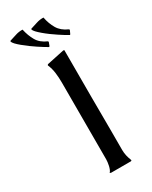

<svg xmlns="http://www.w3.org/2000/svg" viewBox="-174 -580 488 618"><g transform="rotate(-30 69.5 -271.0)"><path d="M121.1 -3.9V-1Q120.6 -1 119.6 -0.5Q118.7 0 118.2 0H43.9L40.5 -2Q43.5 -4.4 45.9 -10Q48.3 -15.6 49.8 -22.2Q51.3 -28.8 52 -35.2Q52.7 -41.5 52.7 -45.4V-331.5Q52.7 -349.1 50.5 -366.7Q48.3 -384.3 41.5 -400.4V-402.3L43.9 -404.3L108.4 -418L111.8 -417Q111.8 -416.5 111.8 -401.4Q111.8 -386.2 111.8 -361.6Q111.8 -336.9 111.8 -305.4Q111.8 -273.9 111.8 -240.2Q111.8 -206.5 112.1 -173.8Q112.3 -141.1 112.3 -114.3Q112.3 -87.4 112.3 -68.8Q112.3 -50.3 112.3 -45.4Q112.3 -34.7 114.7 -24.2Q117.2 -13.7 121.1 -3.9ZM28.3 -541.5Q33.7 -516.6 44.7 -497.6Q55.7 -478.5 80.6 -467.8L81.5 -465.8V-464.4L76.7 -451.7L74.2 -450.2Q69.8 -452.6 61 -458Q52.2 -463.4 41.5 -470.5Q30.8 -477.5 19.5 -485.8Q8.3 -494.1 -1.2 -502Q-10.7 -509.8 -17.1 -516.6Q-23.4 -523.4 -24.4 -527.8L-23.4 -529.8Q-10.7 -533.7 2 -537.8Q14.6 -542 28.3 -541.5ZM106 -541.5Q110.8 -516.6 122.1 -497.6Q133.3 -478.5 157.7 -467.8L159.7 -465.8V-464.4L153.8 -451.7L151.9 -450.2Q147 -452.6 138.2 -458Q129.4 -463.4 118.7 -470.5Q107.9 -477.5 96.7 -485.8Q85.4 -494.1 76.2 -502Q66.9 -509.8 60.5 -516.6Q54.2 -523.4 53.2 -527.8L54.2 -529.8Q66.9 -533.7 79.6 -537.8Q92.3 -542 106 -541.5Z"/></g></svg>

Font: CAT Linz
Style: Regular
Weight: 400
Designer: Peter Wiegel
Foundry: Peter Wiegel
Version: Version 1.08